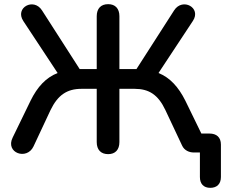

<svg xmlns="http://www.w3.org/2000/svg" viewBox="-20 -733 1082 923"><path d="M991 170C1023 170 1042 151 1042 118V-38C1042 -73 1021 -91 987 -91H948L871 -249C838 -315 797 -360 742 -382L907 -632C950 -696 857 -746 817 -683L636 -401H554V-655C554 -692 534 -713 500 -713C465 -713 445 -692 445 -655V-401H363L182 -683C142 -746 50 -696 92 -632L257 -382C201 -360 160 -316 127 -249L41 -72C4 2 109 39 141 -29L223 -204C258 -276 302 -306 372 -306H445V-50C445 -13 465 8 500 8C534 8 554 -13 554 -50V-306H627C696 -306 740 -278 775 -204L855 -34C866 -9 891 0 911 0H941V118C941 151 959 170 991 170Z"/></svg>

Font: SN Pro Medium
Style: Regular
Weight: 500
Designer: Tobias Whetton
Foundry: Supernotes
Version: Version 1.003;Glyphs 3.3 (3324)